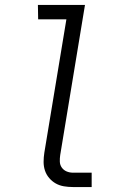

<svg xmlns="http://www.w3.org/2000/svg" viewBox="-20 -755 490 775"><path d="M275 0Q256 0 238 -3Q220 -6 205 -14.5Q190 -23 178.5 -36.5Q167 -50 161.5 -66.5Q156 -83 156 -101.5Q156 -120 159 -139L248 -677H134L133 -735H323L223 -129Q221 -116 221.5 -102.5Q222 -89 229.5 -78.5Q237 -68 249 -63Q261 -58 274 -58H350V0Z"/></svg>

Font: Iosevka Etoile Light
Style: Italic
Weight: 300
Italic angle: -9°
Designer: Belleve Invis
Foundry: Belleve Invis
Version: Version 22.1.2; ttfautohint (v1.8.4)